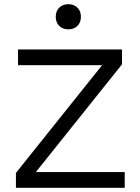

<svg xmlns="http://www.w3.org/2000/svg" viewBox="-20 -896 670 916"><path d="M349.5 -772.5Q333 -756 306 -756Q279 -756 262.5 -772.5Q246 -789 246 -816Q246 -843 262.5 -859.5Q279 -876 306 -876Q333 -876 349.5 -859.5Q366 -843 366 -816Q366 -789 349.5 -772.5ZM151 -75H575V0H56V-71L467 -585H66V-660H562V-589Z"/></svg>

Font: Elaine Sans
Style: Regular
Weight: 400
Designer: Wei Huang
Foundry: Wei Huang
Version: Version 2.001;December 24, 2019;FontCreator 12.0.0.2547 64-b